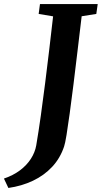

<svg xmlns="http://www.w3.org/2000/svg" viewBox="-110 -763 504 951"><path d="M-68.5 168 -90.5 121.5Q-45 106 -11.2 80.8Q22.5 55.5 43 23.5Q63.5 -8.5 69.5 -43Q81 -110.5 92 -188.8Q103 -267 113.5 -350.5Q124 -434 134 -518.2Q144 -602.5 153 -682L81.5 -694L88 -743H374L367 -694L294.5 -682.5Q284 -595.5 273.8 -509Q263.5 -422.5 253.8 -343.8Q244 -265 235.2 -201Q226.5 -137 219.5 -94.2Q212.5 -51.5 207.5 -37.5Q188 21 148.2 63.5Q108.5 106 53.2 132.2Q-2 158.5 -68.5 168Z"/></svg>

Font: Merriweather 20pt
Style: Bold Italic
Weight: 700
Italic angle: -7.8°
Version: Version 2.101